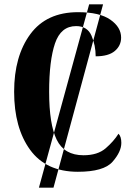

<svg xmlns="http://www.w3.org/2000/svg" viewBox="-20 -780 613 883"><path d="M159 83 390 -760H454L226 83ZM338 10Q457 10 497.5 -36Q538 -82 538 -123Q538 -152 525 -165Q503 -130 466 -98Q429 -66 364 -66Q276 -66 241 -137Q206 -208 206 -358Q206 -501 233 -580.5Q260 -660 330 -660Q382 -660 401 -615.5Q420 -571 420 -521Q479 -521 508 -545.5Q537 -570 537 -607Q537 -655 487.5 -689.5Q438 -724 339 -724Q194 -724 119.5 -623Q45 -522 45 -358Q45 -192 118.5 -91Q192 10 338 10Z"/></svg>

Font: Noto Serif ExtraCondensed Extra
Style: Regular
Weight: 800
Width: 3
Designer: Monotype Design Team
Foundry: Monotype Imaging Inc.
Version: Version 1.002